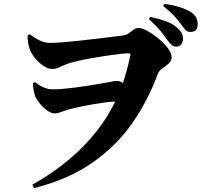

<svg xmlns="http://www.w3.org/2000/svg" viewBox="-20 -873 1040 980"><path d="M159 -454Q184 -434 206 -425.5Q228 -417 250 -417Q274 -417 302.5 -419.5Q331 -422 362 -426Q393 -430 422.5 -434.5Q452 -439 477.5 -443.5Q503 -448 522 -451Q542 -455 554 -457.5Q566 -460 573 -460Q592 -460 603 -452Q605 -450 607 -448Q630 -516 645 -590Q647 -596 645 -598.5Q643 -601 637 -601Q622 -601 591.5 -597.5Q561 -594 523 -588.5Q485 -583 446.5 -576Q408 -569 377.5 -562Q347 -555 332 -550Q303 -540 285.5 -530.5Q268 -521 245 -521Q226 -521 203 -536Q180 -551 161 -573.5Q142 -596 133 -619Q127 -635 123.5 -654.5Q120 -674 121 -693L133 -698Q161 -676 186 -665Q211 -654 234 -654Q259 -654 298 -657Q337 -660 382 -665Q427 -670 470 -675Q513 -680 548 -684.5Q583 -689 602 -691Q625 -694 638 -703.5Q651 -713 662 -721.5Q673 -730 689 -730Q705 -730 732.5 -715Q760 -700 788.5 -676.5Q817 -653 836.5 -627.5Q856 -602 856 -581Q856 -562 840.5 -548.5Q825 -535 808 -523Q791 -511 785 -495Q736 -361 655.5 -245Q575 -129 452 -43Q329 43 154 87L145 70Q352 -47 477 -208Q530 -276 568 -355Q549 -354 529 -352Q491 -347 456 -341Q421 -335 391 -328.5Q361 -322 341 -317Q324 -313 309.5 -307.5Q295 -302 282.5 -298Q270 -294 258 -294Q242 -294 221.5 -308.5Q201 -323 184 -343.5Q167 -364 160 -381Q154 -398 151 -415.5Q148 -433 149 -449ZM832 -671Q819 -691 797.5 -717Q776 -743 740 -775L747 -787Q790 -778 826 -765Q862 -752 887 -729Q914 -705 914 -676Q914 -660 905.5 -647.5Q897 -635 879 -635Q866 -635 856 -643.5Q846 -652 832 -671ZM906 -746Q895 -763 874.5 -786Q854 -809 813 -842L820 -853Q864 -847 899 -836Q934 -825 956 -810Q975 -797 982 -781.5Q989 -766 989 -749Q989 -710 952 -710Q937 -710 928.5 -718.5Q920 -727 906 -746Z"/></svg>

Font: Early Summer Mincho Heavy
Style: Regular
Weight: 900
Designer: GuiWonder
Version: Version 1.002